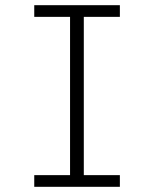

<svg xmlns="http://www.w3.org/2000/svg" viewBox="-20 -720 593 740"><path d="M250 -655H112V-700H442V-655H303V-45H442V0H112V-45H250Z"/></svg>

Font: Transpass ExtraLight
Style: Regular
Weight: 200
Designer: Delve Withrington
Foundry: Delve Fonts
Version: Version 1.001;December 18, 2019;FontCreator 12.0.0.2547 64-b